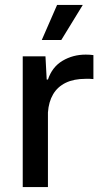

<svg xmlns="http://www.w3.org/2000/svg" viewBox="-20 -757 419 777"><path d="M72 0V-529H164L169 -435H174Q191 -486 233 -511Q275 -536 327 -536Q336 -536 343.5 -535.5Q351 -535 358 -534V-437Q352 -438 343.5 -438Q335 -438 326 -438Q279 -438 246 -422Q213 -406 195 -375.5Q177 -345 174 -302V0ZM149 -595 211 -737H315L228 -595Z"/></svg>

Font: Mona Sans ExtraLight Medium
Style: Regular
Weight: 500
Version: Version 2.000